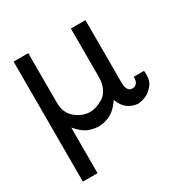

<svg xmlns="http://www.w3.org/2000/svg" viewBox="-150 -568 855 886"><g transform="rotate(-30 277.5 -125.0)"><path d="M41 194.8V-444.8H119.1V-181.2Q119.1 -126 155 -96.4Q190.9 -66.9 231.9 -66.9Q248 -66.9 265.6 -72.5Q283.2 -78.1 302.5 -90.1Q321.8 -102.1 334 -127.4Q346.2 -152.8 346.2 -187V-444.8H423.8V-112.8Q423.8 -63 455.1 -63Q468.3 -63 477.1 -73Q485.8 -83 485.8 -99.1V-106.9H541Q542 -100.1 542 -86.9Q542 -68.8 536.4 -51.5Q530.8 -34.2 506.8 -13.7Q482.9 6.8 442.9 11.2Q376 5.4 353 -60.1Q335.9 -36.1 318.8 -21Q301.8 -5.9 283.9 0.5Q266.1 6.8 257.6 8.3Q249 9.8 231.9 11.2Q189.9 8.3 166 -6.3Q142.1 -21 119.1 -48.8V194.8Z"/></g></svg>

Font: CMU Sans Serif
Style: Medium
Weight: 500
Version: Version 0.7.0